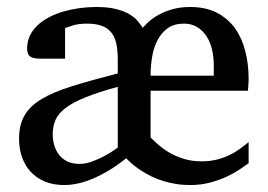

<svg xmlns="http://www.w3.org/2000/svg" viewBox="-20 -514 761 546"><path d="M587.9 -329.1Q587.9 -351.6 583 -372.8Q578.1 -394 567.6 -410.4Q557.1 -426.8 541 -436.8Q524.9 -446.8 502.9 -446.8Q475.1 -446.8 457 -433.8Q439 -420.9 428 -399.9Q417 -378.9 412.6 -352.3Q408.2 -325.7 408.2 -298.8H587.9ZM314.9 -267.1Q259.8 -252 223.9 -237.5Q188 -223.1 167.2 -207.5Q146.5 -191.9 138.2 -173.6Q129.9 -155.3 129.9 -132.8Q129.9 -115.7 134.5 -100.3Q139.2 -85 148.4 -73.2Q157.7 -61.5 172.1 -54.7Q186.5 -47.9 206.1 -47.9Q223.6 -47.9 242.7 -54.9Q261.7 -62 277.8 -70.8Q296.9 -81.1 314.9 -94.2ZM687 -49.8Q676.3 -42 660.2 -31.2Q644 -20.5 623.3 -11Q602.5 -1.5 576.7 5.4Q550.8 12.2 521 12.2Q499 12.2 479.7 9Q460.4 5.9 443.4 0.5Q426.3 -4.9 412.1 -11.7Q397.9 -18.6 386.2 -25.9Q358.9 -42.5 338.9 -64Q312.5 -42.5 283.7 -25.9Q271 -18.6 256.8 -11.7Q242.7 -4.9 227.3 0.5Q211.9 5.9 195.8 9Q179.7 12.2 163.1 12.2Q131.3 12.2 107.4 2.2Q83.5 -7.8 67.1 -25.6Q50.8 -43.5 42.5 -67.4Q34.2 -91.3 34.2 -119.1Q34.2 -158.7 49.6 -185.5Q64.9 -212.4 98.4 -232.4Q131.8 -252.4 185.3 -269Q238.8 -285.6 314.9 -305.2V-346.2Q314.9 -371.1 310.8 -389.9Q306.6 -408.7 296.6 -421.4Q286.6 -434.1 269.8 -440.4Q252.9 -446.8 228 -446.8Q203.6 -446.8 188 -441.9Q172.4 -437 165 -434.1V-347.2H95.2Q75.2 -347.2 66.2 -353Q57.1 -358.9 57.1 -376Q57.1 -396.5 65.4 -413.3Q73.7 -430.2 87.9 -443.1Q102.1 -456.1 121.1 -465.8Q140.1 -475.6 161.9 -481.7Q183.6 -487.8 207 -491Q230.5 -494.1 252.9 -494.1Q288.1 -494.1 311.3 -488Q334.5 -481.9 349.1 -472.9Q363.8 -463.9 372.1 -453.6Q380.4 -443.4 386.2 -435.1Q392.1 -442.4 403.1 -452.4Q414.1 -462.4 430.7 -471.7Q447.3 -481 469.7 -487.5Q492.2 -494.1 521 -494.1Q565.4 -494.1 597.2 -477.5Q628.9 -460.9 648.7 -432.9Q668.5 -404.8 677.7 -367.9Q687 -331.1 687 -291Q687 -286.6 686.8 -280.5Q686.5 -274.4 686 -269Q685.5 -262.7 685.1 -255.9H408.2V-123Q418.9 -112.3 432.9 -100.3Q446.8 -88.4 464.6 -78.4Q482.4 -68.4 504.4 -61.8Q526.4 -55.2 553.2 -55.2Q575.7 -55.2 594.2 -59.6Q612.8 -64 628.9 -71.3Q645 -78.6 659.2 -88.6Q673.3 -98.6 687 -109.9Z"/></svg>

Font: BabelStone Ogham
Style: Regular
Weight: 400
Designer: Andrew West
Foundry: BabelStone
Version: Version 2.02 March 14, 2022